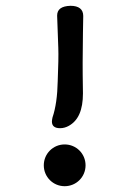

<svg xmlns="http://www.w3.org/2000/svg" viewBox="-20 -626 447 662"><path d="M203 -128C163 -128 131 -96 131 -56C131 -16 163 16 203 16C243 16 275 -16 275 -56C275 -96 243 -128 203 -128ZM267 -571C267 -594 252 -606 223 -606C192 -605 177 -594 177 -572L181 -461C182 -436 181 -398 179 -346C178 -295 172 -253 161 -221C160 -216 159 -211 159 -207C159 -192 168 -184 187 -184C198 -184 208 -187 217 -192C250 -210 266 -247 266 -304C265 -358 265 -390 265 -401C265 -406 265 -406 265 -399C265 -393 265 -397 265 -412C266 -492 266 -545 267 -571Z"/></svg>

Font: GFS Ignacio
Style: Regular
Weight: 400
Designer: George D. Matthiopoulos
Foundry: George D. Matthiopoulos
Version: Version 1.000